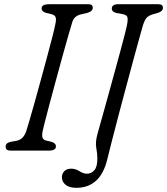

<svg xmlns="http://www.w3.org/2000/svg" viewBox="-20 -720 799 918"><path d="M184 -93.5Q179.5 -71.5 183.8 -60.8Q188 -50 204.5 -47L226 -42Q247.5 -35.5 247.5 -19.5Q247.5 -10 238.8 -5Q230 0 217.5 0H32Q17.5 0 12.2 -4.8Q7 -9.5 7 -18.5Q6 -36.5 31.5 -42L57.5 -46.5Q76.5 -50 88 -62.2Q99.5 -74.5 106 -94.5Q110.5 -108.5 121.5 -146Q132.5 -183.5 146.8 -234.8Q161 -286 176.5 -342.5Q192 -399 206.2 -452Q220.5 -505 231 -546Q241.5 -587 245 -606.5Q249.5 -626.5 246 -637.2Q242.5 -648 225.5 -652.5L201.5 -658Q179 -664 179 -680.5Q179 -700 217 -700H399.5Q413.5 -700 418.5 -695.8Q423.5 -691.5 423.5 -683Q423.5 -665.5 396 -658L368 -651.5Q334 -644 325.5 -614Q318.5 -592 306 -548Q293.5 -504 278 -448.2Q262.5 -392.5 246.8 -334Q231 -275.5 217.2 -224Q203.5 -172.5 194.5 -137.2Q185.5 -102 184 -93.5ZM662.5 -596Q659.5 -584.5 648 -544Q636.5 -503.5 620.5 -444Q604.5 -384.5 586 -315.8Q567.5 -247 549.5 -179Q531.5 -111 516.8 -53.2Q502 4.5 493 41.5Q476 111.5 438.5 144.8Q401 178 346 178Q310.5 178 293.2 163.2Q276 148.5 276 127Q276 110.5 287.5 98.5Q299 86.5 320.5 86.5Q341 86.5 359.8 98.5Q378.5 110.5 396.5 110.5Q416 110.5 430.8 94.2Q445.5 78 445.5 37.5Q445.5 14.5 440.2 -13.5Q435 -41.5 447 -83Q448 -86.5 455.5 -113.5Q463 -140.5 475 -183Q487 -225.5 501 -276.8Q515 -328 529.5 -380.5Q544 -433 556.5 -479.5Q569 -526 577.5 -559.2Q586 -592.5 588 -605Q592.5 -630 588.5 -639.5Q584.5 -649 566 -652.5L536 -658Q514.5 -663.5 514.5 -679Q514.5 -700 547.5 -700H735Q748.5 -700 753.8 -695.5Q759 -691 759 -683Q759 -673.5 752.5 -667.8Q746 -662 736 -659L710.5 -651.5Q691 -645.5 681.2 -635.2Q671.5 -625 662.5 -596Z"/></svg>

Font: Fraunces 9pt S100 Light
Style: Italic
Weight: 300
Italic angle: -16°
Version: Version 1.000; ttfautohint (v1.8.3)